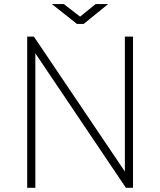

<svg xmlns="http://www.w3.org/2000/svg" viewBox="-20 -898 766 918"><path d="M616 -723V0H582L149 -643V0H110V-723H142L577 -78V-723ZM497 -878.5 380 -783.5H348L228 -878.5H285L363 -818.5L437 -878.5Z"/></svg>

Font: Public Sans VF
Style: Regular
Weight: 400
Designer: Pablo Impallari, Rodrigo Fuenzalida (Modified by Dan O. Williams and USWDS)
Version: Version 1.003